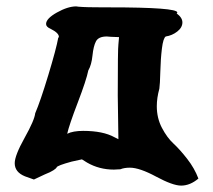

<svg xmlns="http://www.w3.org/2000/svg" viewBox="-20 -559 667 600"><path d="M26 -49Q26 -73 57 -128.5Q88 -184 90 -205Q106 -242 131 -324.5Q156 -407 162 -441Q164 -442 164 -444Q164 -456 138 -469Q124 -475 124 -484Q124 -501 158 -520Q192 -539 218 -539Q220 -539 222 -538.5Q224 -538 226 -538Q248 -536 306 -536H322Q534 -536 534 -520Q534 -518 532 -517Q550 -504 550 -489Q550 -473 534 -460.5Q518 -448 498 -445Q490 -440 486 -407.5Q482 -375 481 -335Q480 -295 478 -282Q470 -253 470 -227Q470 -190 486 -159.5Q502 -129 522 -110.5Q542 -92 565 -62.5Q588 -33 600 -1Q574 21 546 21Q520 21 468 -7Q416 -35 386 -35Q368 -35 356 -30Q352 -30 345 -29.5Q338 -29 336 -29Q290 -29 252 -51L236 -61L204 -54Q182 -48 170 -43.5Q158 -39 157 -36Q156 -33 147 -27Q138 -21 120 -14L86 2L58 -8Q26 -21 26 -49ZM190 -141Q208 -150 240 -150Q302 -150 338 -130L350 -124L348 -261Q348 -407 350 -420L352 -443L326 -444Q324 -444 320 -444.5Q316 -445 314 -445Q288 -445 280 -430Q272 -415 269 -385.5Q266 -356 256 -339Q250 -309 223 -238.5Q196 -168 190 -141Z"/></svg>

Font: NaniFont Regular
Style: Regular
Weight: 400
Designer: Nanigashitei
Version: Version 1.036